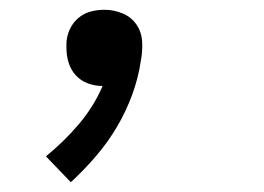

<svg xmlns="http://www.w3.org/2000/svg" viewBox="-20 -168 540 393"><path d="M125 205 74 152Q111 122 141.5 86Q172 50 190 8Q174 8 159.5 2.5Q145 -3 135 -14Q125 -25 120.5 -39.5Q116 -54 116 -70Q116 -75 116 -79.5Q116 -84 117 -89Q119 -102 126 -114Q133 -126 144 -134Q155 -142 168 -145Q181 -148 194 -148Q213 -148 231 -140.5Q249 -133 259.5 -117.5Q270 -102 271 -82Q272 -62 268 -42Q263 -8 250.5 26Q238 60 219.5 91.5Q201 123 176.5 151.5Q152 180 125 205Z"/></svg>

Font: Iosevka Slab Oblique
Style: Regular
Weight: 400
Italic angle: -9°
Monospace: yes
Designer: Belleve Invis
Foundry: Belleve Invis
Version: Version 11.1.1; ttfautohint (v1.8.3)